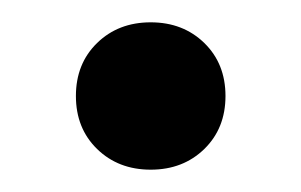

<svg xmlns="http://www.w3.org/2000/svg" viewBox="-20 -138 270 172"><path d="M48 -52Q48 -81 67 -99.5Q86 -118 115 -118Q144 -118 163 -99.5Q182 -81 182 -52Q182 -23 163 -4.5Q144 14 115 14Q86 14 67 -4.5Q48 -23 48 -52Z"/></svg>

Font: Metropolitano Medium
Style: Regular
Weight: 500
Designer: Fonts by Alex Slobzheninov & Chris M. Simpson / Changes by Cristiano Sobral
Foundry: Fonts by Alex Slobzheninov & Chris M. Simpson / Changes by Cristiano Sobral
Version: Version 1.00;August 30, 2020;FontCreator 13.0.0.2681 64-bit